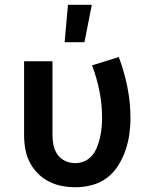

<svg xmlns="http://www.w3.org/2000/svg" viewBox="-20 -777 640 805"><path d="M296 8Q267 8 238.5 2.5Q210 -3 184 -16.5Q158 -30 137.5 -51Q117 -72 104 -98Q91 -124 86 -152.5Q81 -181 81 -210V-520H200V-210Q200 -189 204.5 -167.5Q209 -146 221.5 -128.5Q234 -111 254 -102Q274 -93 296 -93Q316 -93 335 -101.5Q354 -110 367 -126Q380 -142 387.5 -161.5Q395 -181 399.5 -201Q404 -221 406 -241.5Q408 -262 408 -282Q408 -339 397 -394.5Q386 -450 366 -503L478 -538Q501 -477 514 -412.5Q527 -348 527 -282Q527 -247 522 -212.5Q517 -178 505.5 -145Q494 -112 475 -82Q456 -52 428 -31Q400 -10 365.5 -1Q331 8 296 8ZM251 -600 265 -757H365L334 -600Z"/></svg>

Font: Iosevka Fixed Extended
Style: Bold
Weight: 700
Width: 7
Monospace: yes
Designer: Belleve Invis
Foundry: Belleve Invis
Version: Version 24.1.1; ttfautohint (v1.8.4)